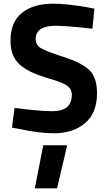

<svg xmlns="http://www.w3.org/2000/svg" viewBox="-20 -712 584 1043"><path d="M215 77H345L290 311H169ZM283 -572Q174 -572 174 -500Q174 -468 201 -451Q228 -434 327.5 -402Q427 -370 467 -329.5Q507 -289 507 -205Q507 -98 442 -43Q377 12 272 12Q194 12 81 -12L45 -19L59 -126Q193 -108 264 -108Q370 -108 370 -196Q370 -228 345.5 -246Q321 -264 248 -285Q132 -318 84.5 -363.5Q37 -409 37 -490Q37 -592 99 -642Q161 -692 269 -692Q343 -692 457 -672L493 -665L482 -556Q341 -572 283 -572Z"/></svg>

Font: Titillium Web
Style: Bold
Weight: 700
Version: Version 1.001;PS 57.000;hotconv 1.0.70;makeotf.lib2.5.55311